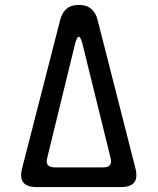

<svg xmlns="http://www.w3.org/2000/svg" viewBox="-20 -760 640 780"><path d="M70 -77 225 -681Q233 -710 251 -725Q269 -740 300 -740Q331 -740 349.5 -725Q368 -710 376 -681L530 -77Q540 -38 525.5 -19Q511 0 470 0H130Q89 0 74.5 -19Q60 -38 70 -77ZM202 -80H399Q419 -80 426.5 -89.5Q434 -99 429 -119L315 -582Q307 -611 300 -611Q293 -611 285 -582L172 -119Q167 -99 174.5 -89.5Q182 -80 202 -80Z"/></svg>

Font: Maple Mono NF CN
Style: Regular
Weight: 400
Monospace: yes
Designer: subframe7536
Version: Version 7.000